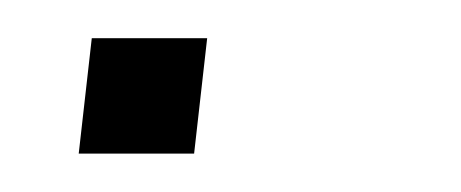

<svg xmlns="http://www.w3.org/2000/svg" viewBox="-20 -80 240 100"><path d="M87.9 -60.1 81.1 0H21L27.8 -60.1Z"/></svg>

Font: Cooper Hewitt
Style: Light Italic
Weight: 704
Designer: Village Type and Design LLC
Foundry: Cooper Hewitt Smithsonian Design Museum
Version: 1.000